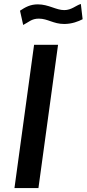

<svg xmlns="http://www.w3.org/2000/svg" viewBox="-20 -949 437 969"><path d="M397 -852 388 -929C362 -921 341 -898 304 -898C263 -898 225 -927 171 -927C133 -927 108 -913 81 -895L97 -823C125 -837 139 -855 176 -855C221 -855 249 -828 304 -828C343 -828 376 -841 397 -852ZM152 -723 53 0H174L273 -723Z"/></svg>

Font: United Sans SemiBold
Style: Italic
Weight: 600
Italic angle: -8°
Designer: Pablo Impallari, Rodrigo Fuenzalida (Modified by Dan O. Williams)
Version: Version 1.000;PS 001.000;hotconv 1.0.88;makeotf.lib2.5.64775